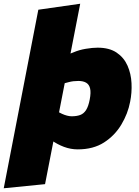

<svg xmlns="http://www.w3.org/2000/svg" viewBox="-68 -790 744 1027"><path d="M348 9Q310 9 274 -4.5Q238 -18 206 -41L165 -70L246 -190L264 -181Q277 -175 290.5 -171.5Q304 -168 315 -168Q342 -168 361 -175Q380 -182 392.5 -201.5Q405 -221 412 -258Q419 -295 414 -316.5Q409 -338 393 -347.5Q377 -357 351 -357Q337 -357 324.5 -355.5Q312 -354 301 -351L278 -345L244 -478L325 -510Q355 -523 391 -529Q427 -535 454 -535Q517 -535 556 -508.5Q595 -482 614 -439Q633 -396 635.5 -345Q638 -294 628 -245Q616 -182 581 -123.5Q546 -65 488.5 -28Q431 9 348 9ZM-48 217 137 -738 361 -770 173 195Z"/></svg>

Font: REM Black
Style: Italic
Weight: 900
Italic angle: -11°
Designer: Octavio Pardo
Foundry: Ashler Design
Version: Version 1.005;gftools[0.9.28]